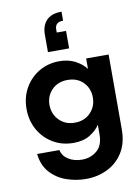

<svg xmlns="http://www.w3.org/2000/svg" viewBox="-108 -876 853 1178"><g transform="rotate(-10 318.0 -286.5)"><path d="M331 232Q269 232 210 211.5Q151 191 110 146Q69 101 61 29H200Q208 67 243.5 89Q279 111 328 111Q381 111 420 78.5Q459 46 459 -23V-83Q437 -49 396 -24Q355 1 294 1Q223 1 166.5 -32.5Q110 -66 77.5 -124Q45 -182 45 -254Q45 -326 77.5 -383.5Q110 -441 166.5 -474.5Q223 -508 294 -508Q349 -508 391.5 -486Q434 -464 459 -431V-496H599V-31Q599 56 562 114.5Q525 173 464 202.5Q403 232 331 232ZM323 -120Q384 -120 421 -159Q458 -198 458 -253Q458 -310 421 -348Q384 -386 323 -386Q263 -386 225.5 -348Q188 -310 188 -254Q188 -198 225.5 -159Q263 -120 323 -120ZM360 -805V-749Q309 -749 309 -703V-684H367V-575H235V-684Q235 -740 266 -772.5Q297 -805 360 -805Z"/></g></svg>

Font: Host Grotesk Black
Style: Regular
Weight: 900
Designer: Doğukan Karapınar based on Poppins by Indian Type Foundry, Jonny Pinhorn
Foundry: Element Type
Version: Version 1.000; ttfautohint (v1.8.4.7-5d5b);gftools[0.9.33]